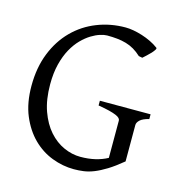

<svg xmlns="http://www.w3.org/2000/svg" viewBox="-98 -719 779 823"><g transform="rotate(15 291.5 -307.5)"><path d="M508.8 -580.1Q512.2 -577.6 507.8 -570.6Q503.4 -563.5 495.4 -554.7Q487.3 -545.9 477.8 -537.4Q468.3 -528.8 461.9 -522.9L445.8 -525.9Q429.7 -541 412.6 -551Q395.5 -561 376.7 -566.4Q357.9 -571.8 336.9 -574Q315.9 -576.2 292 -576.2Q279.8 -576.2 261.5 -570.6Q243.2 -564.9 222.9 -552.5Q202.6 -540 182.6 -519.8Q162.6 -499.5 146.2 -470Q129.9 -440.4 119.9 -401.1Q109.9 -361.8 109.9 -311Q109.9 -243.2 127.9 -192.9Q146 -142.6 175.3 -109.6Q204.6 -76.7 241.2 -60.3Q277.8 -43.9 314.9 -43.9Q350.6 -43.9 380.6 -51Q410.6 -58.1 434.6 -71.3V-236.8Q434.6 -242.2 429.9 -247.3Q425.3 -252.4 413.8 -257.3Q402.3 -262.2 383.1 -267.1Q363.8 -272 334 -276.9V-297.9H559.1V-276.9Q531.2 -270 519.5 -259Q507.8 -248 507.8 -236.8V-75.2Q471.7 -45.4 443.1 -27.8Q414.6 -10.3 390.6 -0.7Q366.7 8.8 345.2 11.7Q323.7 14.6 301.8 14.6Q252.4 14.6 204.6 -3.7Q156.7 -22 118.9 -59.3Q81.1 -96.7 57.6 -152.6Q34.2 -208.5 34.2 -284.2Q34.2 -365.2 59.8 -429.4Q85.4 -493.7 129.9 -538.3Q174.3 -583 233.6 -606.4Q293 -629.9 359.9 -629.9Q376 -629.9 395.3 -626.5Q414.6 -623 434.6 -616.7Q454.6 -610.4 473.9 -601.1Q493.2 -591.8 508.8 -580.1Z"/></g></svg>

Font: Noto Serif Devanagari
Style: Bold
Weight: 700
Designer: Monotype Design Team
Foundry: Monotype Imaging Inc.
Version: Version 1.01